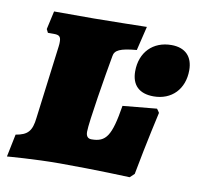

<svg xmlns="http://www.w3.org/2000/svg" viewBox="-81 -575 686 651"><g transform="rotate(10 262.5 -249.5)"><path d="M164 0C288 0 405 5 405 5L420 -9C441 -122 465 -227 465 -227C463 -231 459 -236 456 -240L339 -229C322 -123 305 -99 255 -99C243 -99 236 -106 236 -122C236 -155 264 -323 276 -389C279 -410 297 -419 354 -424L374 -507C374 -507 232 -504 192 -504H55L41 -441C43 -437 45 -433 47 -429H67C85 -429 92 -425 92 -406C92 -402 92 -396 91 -390L59 -139C54 -92 40 -77 -1 -70L-17 8C-17 8 77 0 164 0ZM437 -279C499 -279 541 -322 541 -387C541 -434 515 -461 467 -461C404 -461 361 -418 361 -352C361 -305 387 -279 437 -279Z"/></g></svg>

Font: Alegreya SC Black
Style: Italic
Weight: 900
Italic angle: -7°
Designer: Juan Pablo del Peral
Foundry: Huerta Tipografica
Version: Version 2.007;PS 002.007;hotconv 1.0.88;makeotf.lib2.5.64775